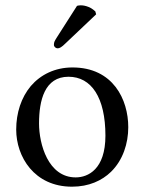

<svg xmlns="http://www.w3.org/2000/svg" viewBox="-20 -693 544 723"><path d="M41 -205C41 -103 109 10 251 10C315 10 364 -13 398 -46C443 -90 463 -153 463 -214C463 -318 406 -439 253 -439C187 -439 133 -412 96 -369C60 -326 41 -268 41 -205ZM238 -404C324 -404 377 -326 377 -182C377 -56 312 -25 265 -25C161 -25 127 -151 127 -228C127 -315 148 -404 238 -404ZM270 -671 194 -552C186 -539 183 -535 183 -524C183 -517 190 -511 197 -511C204 -511 212 -515 227 -530L342 -639L339 -650C316 -672 290 -673 284 -673C279 -673 273 -672 270 -671Z"/></svg>

Font: Libertinus Math
Style: Regular
Weight: 400
Designer: Philipp H. Poll, Khaled Hosny
Foundry: Caleb Maclennan
Version: Version 7.050;RELEASE